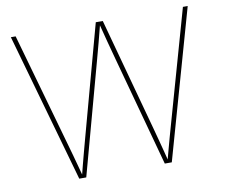

<svg xmlns="http://www.w3.org/2000/svg" viewBox="-79 -826 1083 924"><g transform="rotate(-10 462.0 -364.0)"><path d="M235.8 0 29.8 -727.5H53.2L210.4 -171.9Q218.3 -144.5 225.8 -117.2Q233.4 -89.8 240.7 -62.5Q248 -35.2 255.4 -7.8H250.5Q257.3 -35.2 264.4 -62.5Q271.5 -89.8 278.8 -117.2Q286.1 -144.5 293.5 -171.9L444.8 -727.5H479L630.4 -171.9Q637.7 -144.5 645 -117.2Q652.3 -89.8 659.4 -62.5Q666.5 -35.2 673.3 -7.8H668.5Q675.8 -35.2 683.1 -62.5Q690.4 -89.8 698 -117.2Q705.6 -144.5 713.4 -171.9L870.6 -727.5H894L688 0H653.8L506.8 -539.1Q494.6 -584 482.7 -628.9Q470.7 -673.8 459.5 -718.8H464.4Q453.1 -673.8 441.2 -628.9Q429.2 -584 417 -539.1L270 0Z"/></g></svg>

Font: Inter 16pt Thin
Style: Regular
Weight: 250
Version: Version 4.001;git-66647c0bb